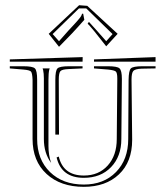

<svg xmlns="http://www.w3.org/2000/svg" viewBox="-20 -748 634 737"><path d="M303.7 -671.9Q297.4 -664.1 279.5 -644.8Q261.7 -625.5 256.8 -620.1L206.5 -568.4L167 -618.2L283.7 -728L314.9 -725.6L431.6 -618.2L387.7 -570.3L342.8 -627Q338.4 -631.8 330.3 -641.8Q322.3 -651.9 316.4 -656.7L321.3 -664.1Q330.1 -653.8 350.6 -631.8L387.7 -589.8L412.1 -617.2L311 -715.8H283.2L182.1 -617.2L206.5 -589.8L243.7 -631.8Q250 -638.7 259 -648.2Q268.1 -657.7 272.9 -663.3Q277.8 -668.9 283.2 -675.3Q288.6 -681.6 291.3 -686.3Q293.9 -690.9 294.9 -695.3H299.3ZM197.3 -143.6 205.6 -147Q222.7 -74.2 301.8 -74.2Q358.9 -74.2 393.6 -112.8Q428.2 -151.4 428.2 -214.4L430.2 -440.9V-447.3Q430.2 -468.3 424.6 -473.4Q418.9 -478.5 395 -481L340.8 -485.4V-493.7H395Q429.7 -493.7 438.7 -485.6Q447.8 -477.5 447.8 -445.3V-440.9L445.8 -214.4Q445.8 -147.5 406.2 -106.4Q366.7 -65.4 301.8 -65.4Q215.8 -65.4 197.3 -143.6ZM170.9 -485.4Q170.4 -484.4 169.7 -482.4Q168.9 -480.5 168.9 -479.5Q166 -467.8 166 -441.4V-188Q166 -152.3 176.3 -122.6Q148.4 -160.2 148.4 -214.4V-441.4V-447.3Q148.4 -465.8 145.5 -479.5Q145.5 -480.5 144.5 -482.4Q143.6 -484.4 143.6 -485.4ZM577.1 -528.8V-511.2H340.8V-520ZM206.5 -231.4H192.4V-441.4Q192.4 -477.1 200.7 -485.4Q209 -493.7 244.6 -493.7H296.9V-485.4L243.2 -482.9Q218.3 -481.9 211.9 -474.9Q205.6 -467.8 205.6 -442.4ZM297.4 -528.8 296.9 -511.2H17.6V-520ZM122.6 -441.4V-214.4Q122.6 -135.7 171.9 -87.6Q221.2 -39.6 301.8 -39.6Q378.4 -39.6 425.3 -87.6Q472.2 -135.7 472.2 -214.4L473.6 -441.4Q474.1 -477.1 482.4 -485.4Q490.7 -493.7 526.4 -493.7H577.1V-485.4L523.4 -484.4Q498.5 -483.4 491.7 -475.6Q484.9 -467.8 484.9 -442.4L487.3 -214.4V-210.9Q487.3 -126.5 436.5 -78.6Q385.7 -30.8 301.8 -30.8Q212.4 -30.8 158.7 -80.3Q105 -129.9 105 -214.4V-441.4Q104 -467.3 99.1 -473.1Q94.2 -479 69.8 -481L17.6 -485.4V-493.7H69.8Q105.5 -493.7 114 -485.4Q122.6 -477.1 122.6 -441.4Z"/></svg>

Font: FoglihtenNo03
Style: Regular
Weight: 500
Version: Version 0.59